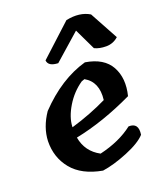

<svg xmlns="http://www.w3.org/2000/svg" viewBox="-146 -898 845 994"><g transform="rotate(-20 276.5 -401.0)"><path d="M352 -559Q452 -543 488.5 -476.5Q525 -410 502 -318Q334 -238 180 -207Q194 -126 267 -87Q378 -113 451 -170Q507 -172 497 -107Q465 -72 388 -40.5Q311 -9 249 0Q138 -20 84.5 -85.5Q31 -151 33 -241Q36 -316 85 -388Q210 -519 352 -559ZM177 -268V-265Q285 -297 377 -342Q389 -439 320 -478L303 -472Q249 -435 214 -377Q179 -319 177 -268ZM421 -612 365 -729 221 -602Q167 -604 164 -638L337 -797Q414 -813 467 -781L552 -625Q523 -599 485 -599Q447 -599 421 -612Z"/></g></svg>

Font: Tillana SemiBold
Style: Regular
Weight: 600
Designer: Lipi Raval (Devanagari, Latin), Jonny Pinhorn (Latin)
Foundry: Indian Type Foundry
Version: Version 2.003;PS 1.0;hotconv 1.0.79;makeotf.lib2.5.61930; tt